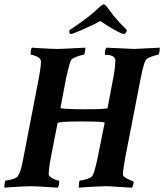

<svg xmlns="http://www.w3.org/2000/svg" viewBox="-33 -868 762 892"><path d="M-11.7 3.9Q-12.7 2.9 -12.7 -2Q-12.7 -8.8 -10.7 -19Q-8.8 -29.3 -6.8 -29.3Q3.9 -29.3 24.9 -35.6Q45.9 -42 50.8 -50.8Q58.6 -63.5 64.5 -84Q70.3 -104.5 75.2 -131.8L148.4 -510.7Q157.2 -557.6 157.2 -582Q157.2 -596.7 139.2 -605Q121.1 -613.3 110.4 -613.3Q109.4 -613.3 109.4 -617.2Q109.4 -640.6 115.2 -646.5Q129.9 -645.5 153.3 -644Q176.8 -642.6 199.7 -641.6Q222.7 -640.6 234.4 -640.6Q252 -640.6 363.3 -646.5V-641.6Q363.3 -633.8 360.8 -623.5Q358.4 -613.3 355.5 -613.3Q350.6 -613.3 337.4 -609.4Q324.2 -605.5 312.5 -600.1Q300.8 -594.7 297.9 -589.8Q293.9 -584 289.1 -566.4Q284.2 -548.8 280.3 -531.7Q276.4 -514.6 274.4 -506.8L248 -367.2Q248 -364.3 269 -362.8Q290 -361.3 315.9 -360.8Q341.8 -360.4 357.4 -360.4Q465.8 -360.4 466.8 -366.2L494.1 -510.7Q499 -537.1 501 -556.2Q502.9 -575.2 502.9 -585.9Q502.9 -613.3 456.1 -613.3Q454.1 -613.3 454.1 -619.1Q454.1 -638.7 461.9 -646.5L590.8 -640.6L709 -646.5V-640.6Q709 -631.8 706.5 -622.6Q704.1 -613.3 700.2 -613.3Q696.3 -613.3 683.6 -609.4Q670.9 -605.5 659.2 -600.1Q647.5 -594.7 644.5 -589.8Q632.8 -567.4 621.1 -506.8L548.8 -135.7Q543.9 -108.4 541 -88.4Q538.1 -68.4 538.1 -57.6Q538.1 -50.8 547.9 -43.9Q557.6 -37.1 569.3 -32.2Q581.1 -27.3 587.9 -24.4Q587.9 -8.8 580.1 3.9Q576.2 3.9 559.6 2.9Q543 2 522.5 0.5Q502 -1 484.4 -2Q466.8 -2.9 460 -2.9Q444.3 -2.9 417 -1.5Q389.6 0 365.7 1.5Q341.8 2.9 334 3.9Q333 2.9 333 -2Q333 -9.8 334.5 -19.5Q335.9 -29.3 337.9 -29.3Q348.6 -29.3 370.1 -36.1Q391.6 -43 396.5 -51.8Q401.4 -59.6 407.2 -79.6Q413.1 -99.6 419.9 -131.8L453.1 -296.9V-297.9Q453.1 -303.7 345.7 -303.7Q236.3 -303.7 234.4 -295.9L203.1 -135.7Q198.2 -110.4 195.8 -90.8Q193.4 -71.3 193.4 -57.6Q193.4 -51.8 202.6 -44.9Q211.9 -38.1 223.1 -33.7Q234.4 -29.3 240.2 -29.3Q242.2 -29.3 242.2 -24.4Q242.2 -5.9 235.4 3.9Q221.7 2.9 196.8 1.5Q171.9 0 147.9 -1.5Q124 -2.9 111.3 -2.9Q95.7 -2.9 69.3 -1.5Q43 0 19.5 1.5Q-3.9 2.9 -11.7 3.9ZM296.9 -710Q286.1 -710 290 -728.5Q305.7 -738.3 328.1 -753.9Q350.6 -769.5 379.9 -792Q396.5 -805.7 410.2 -817.4Q423.8 -829.1 433.6 -838.9Q444.3 -847.7 449.2 -847.7Q453.1 -847.7 461.9 -838.9L494.1 -795.9Q513.7 -772.5 529.3 -755.9Q544.9 -739.3 556.6 -728.5Q552.7 -710 542 -710Q537.1 -710 516.1 -720.2Q495.1 -730.5 471.7 -745.1Q448.2 -759.8 432.6 -770.5Q418 -761.7 396.5 -751.5Q375 -741.2 353.5 -731.9Q332 -722.7 316.4 -716.3Q300.8 -710 296.9 -710Z"/></svg>

Font: Crimson Text
Style: Bold Italic
Weight: 700
Italic angle: -11°
Designer: Sebastian Kosch
Foundry: Sebastian Kosch
Version: Version 1.100; ttfautohint (v1.8.4)